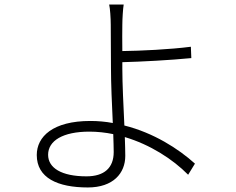

<svg xmlns="http://www.w3.org/2000/svg" viewBox="-20 -793 1040 846"><path d="M481 -123C481 -53 439 -16 361 -16C251 -16 192 -53 192 -111C192 -173 257 -213 374 -213C409 -213 445 -209 479 -202C480 -170 481 -143 481 -123ZM519 -519C601 -521 732 -528 823 -537L821 -587C728 -575 599 -569 519 -568C519 -614 518 -656 519 -684C519 -709 522 -756 525 -773H461C465 -757 468 -713 468 -684C468 -642 469 -548 469 -491C469 -427 473 -333 477 -251C445 -257 412 -260 378 -260C213 -260 142 -191 142 -110C142 -9 234 33 367 33C479 33 532 -30 532 -106C532 -128 531 -157 530 -189C641 -156 741 -92 809 -23L839 -72C766 -138 656 -208 528 -240C524 -326 519 -425 519 -491Z"/></svg>

Font: Source Han Sans SC Light
Style: Regular
Weight: 300
Designer: Ryoko NISHIZUKA (kana & ideographs); Paul D. Hunt (Latin, Greek & Cyrillic); Wenlong ZHANG (bopomofo); Sandoll Communica
Foundry: Adobe Systems Incorporated
Version: Version 1.004;PS 1.004;hotconv 1.0.82;makeotf.lib2.5.63406